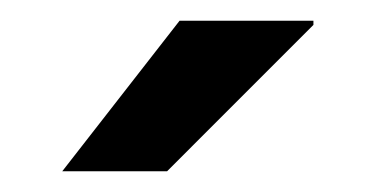

<svg xmlns="http://www.w3.org/2000/svg" viewBox="-20 -740 373 185"><path d="M40 -575H141L282 -716V-720H153Z"/></svg>

Font: Chivo
Style: Bold Italic
Weight: 700
Italic angle: -8°
Designer: Hector Gatti
Foundry: Omnibus-Type
Version: Version 1.003;PS 001.003;hotconv 1.0.70;makeotf.lib2.5.58329